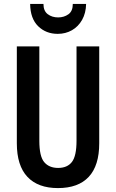

<svg xmlns="http://www.w3.org/2000/svg" viewBox="-20 -1044 593 981"><path d="M487 -312Q487 -198 433.5 -140.5Q380 -83 276 -83Q174 -83 120 -140.5Q66 -198 66 -312V-807H181V-324Q181 -245 206 -215.5Q231 -186 277 -186Q324 -186 347.5 -216.5Q371 -247 371 -325V-807H487ZM420 -1024Q419 -977 399.5 -942.5Q380 -908 347.5 -889.5Q315 -871 275 -871Q215 -871 175 -910Q135 -949 134 -1024H202Q202 -988 224 -971.5Q246 -955 277 -955Q307 -955 329.5 -971Q352 -987 352 -1024Z"/></svg>

Font: Noto Sans Kannada UI ExtraCondensed SemiBold
Style: Regular
Weight: 600
Width: 2
Designer: Jelle Bosma - Monotype Design Team
Foundry: Monotype Imaging Inc.
Version: Version 2.005; ttfautohint (v1.8.4.7-5d5b)